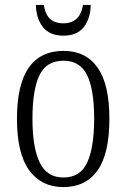

<svg xmlns="http://www.w3.org/2000/svg" viewBox="-20 -751 514 781"><path d="M237 10Q149 10 99 -58Q49 -126 49 -268Q49 -544 239 -544Q329 -544 377 -476Q425 -408 425 -268Q425 -126 377 -58Q329 10 237 10ZM238 -29Q307 -29 335 -90.5Q363 -152 363 -268Q363 -386 334.5 -445Q306 -504 238 -504Q169 -504 140.5 -445Q112 -386 112 -268Q112 -151 141.5 -90Q171 -29 238 -29ZM238 -606Q182 -606 154.5 -641Q127 -676 126 -731H158Q165 -690 185 -673Q205 -656 238 -656Q269 -656 289.5 -673Q310 -690 318 -731H349Q348 -676 321 -641Q294 -606 238 -606Z"/></svg>

Font: Noto Serif Condensed Light
Style: Regular
Weight: 300
Width: 3
Designer: Monotype Design Team
Foundry: Monotype Imaging Inc.
Version: Version 2.013